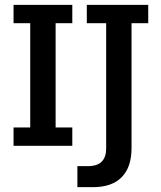

<svg xmlns="http://www.w3.org/2000/svg" viewBox="-20 -603 664 794"><path d="M36 0V-76H105V-507H36V-583H279V-507H210V-76H279V0ZM364 171H300V84H344Q382 84 400.5 65.5Q419 47 419 12V-507H339V-583H593V-507H524V9Q524 88 483.5 129.5Q443 171 364 171Z"/></svg>

Font: Rokkitt SemiBold Medium
Style: Regular
Weight: 500
Version: Version 3.103